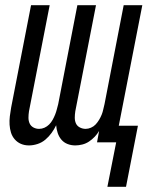

<svg xmlns="http://www.w3.org/2000/svg" viewBox="-20 -550 590 742"><path d="M395 172 429 0H355L363 -44Q356 -32 346 -21.5Q336 -11 324 -3Q312 5 298 8.5Q284 12 271 12Q255 12 241 6.5Q227 1 217.5 -10Q208 -21 203 -36Q198 -51 197 -66Q190 -51 179.5 -36.5Q169 -22 155.5 -10.5Q142 1 125 6.5Q108 12 92 12Q75 12 61 6Q47 0 37 -11.5Q27 -23 22.5 -37.5Q18 -52 17 -68Q16 -84 18 -100.5Q20 -117 23 -134L100 -530H172L92 -120Q90 -107 90 -95Q90 -83 94.5 -73Q99 -63 109 -57.5Q119 -52 131 -52Q142 -52 152 -56.5Q162 -61 170 -69Q178 -77 183.5 -87Q189 -97 193 -107Q197 -117 199.5 -127Q202 -137 205 -148L279 -530H351L271 -120Q269 -107 269 -95Q269 -83 273.5 -73Q278 -63 288.5 -57.5Q299 -52 311 -52Q321 -52 331.5 -56.5Q342 -61 349.5 -69Q357 -77 363 -87Q369 -97 373 -107Q377 -117 379 -127Q381 -137 384 -148L458 -530H530L439 -64H513L467 172Z"/></svg>

Font: Lode Term
Style: Italic
Weight: 400
Italic angle: -11°
Monospace: yes
Designer: Belleve Invis
Foundry: Belleve Invis
Version: Version 29.2.0